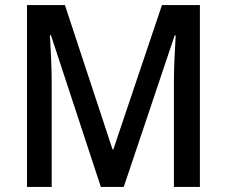

<svg xmlns="http://www.w3.org/2000/svg" viewBox="-20 -734 890 754"><path d="M376 0H466L666 -595H670C667 -545 663 -473 663 -417V0H765V-714H616L425 -147H422L235 -714H86V0H183V-414C183 -472 179 -546 176 -596H180Z"/></svg>

Font: Noto Sans Devanagari UI SemiCondensed Medium
Style: Regular
Weight: 500
Width: 4
Designer: Jelle Bosma - Monotype Design Team
Foundry: Monotype Imaging Inc.
Version: Version 2.004